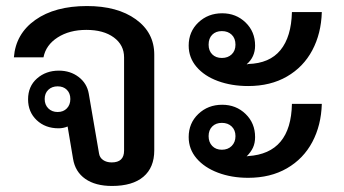

<svg xmlns="http://www.w3.org/2000/svg" viewBox="-20 -606 1140 636"><path d="M222 -80 204 -187Q190 -181 174 -181Q130 -181 101.5 -208Q73 -235 73 -277Q73 -320 102.5 -346Q132 -372 175 -372Q213 -372 240.5 -351Q268 -330 274 -296L308 -98Q310 -84 321.5 -76Q333 -68 350 -68Q391 -68 391 -107V-416Q391 -457 357 -482Q323 -507 266 -507Q210 -507 171 -482Q132 -457 124 -416H26Q32 -494 97 -540Q162 -586 268 -586Q369 -586 430 -542Q491 -498 491 -425V-108Q491 -51 455 -20.5Q419 10 351 10Q296 10 262.5 -13.5Q229 -37 222 -80ZM213 -278Q213 -297 201.5 -308.5Q190 -320 171 -320Q152 -320 140 -308.5Q128 -297 128 -278Q128 -259 140 -247Q152 -235 171 -235Q190 -235 201.5 -247Q213 -259 213 -278Z M605 -455Q605 -501 637 -531.5Q669 -562 716 -562Q762 -562 793.5 -531.5Q825 -501 825 -455Q825 -417 797 -393Q802 -393 802 -394Q873 -396 909 -440Q945 -484 947 -566H1046Q1044 -495 1014.5 -439.5Q985 -384 930.5 -352.5Q876 -321 802 -321Q747 -321 702 -337.5Q657 -354 631 -384.5Q605 -415 605 -455ZM760 -458Q760 -479 747.5 -491Q735 -503 715 -503Q695 -503 683 -491Q671 -479 671 -458Q671 -438 683 -426Q695 -414 715 -414Q735 -414 747.5 -426Q760 -438 760 -458ZM605 -152Q605 -198 637 -228.5Q669 -259 716 -259Q762 -259 793.5 -228.5Q825 -198 825 -152Q825 -132 818 -117Q811 -102 797 -88L802 -89Q944 -98 947 -262H1046Q1044 -191 1014.5 -135.5Q985 -80 930.5 -48.5Q876 -17 802 -17Q747 -17 702 -34Q657 -51 631 -81.5Q605 -112 605 -152ZM760 -155Q760 -175 747.5 -187Q735 -199 715 -199Q695 -199 683 -187Q671 -175 671 -155Q671 -135 683 -122.5Q695 -110 715 -110Q735 -110 747.5 -122.5Q760 -135 760 -155Z"/></svg>

Font: Sarabun Medium
Style: Regular
Weight: 500
Designer: Suppakit Chalermlarp | Katatrad Co.,Ltd.
Foundry: Cadson Demak Co.,Ltd.
Version: Version 1.000; ttfautohint (v1.6)